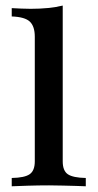

<svg xmlns="http://www.w3.org/2000/svg" viewBox="-20 -651 341 671"><path d="M21 0V-29Q66.1 -29.8 83.9 -42.3Q101.6 -54.8 101.6 -87.1V-522.6Q101.6 -558.9 84.3 -575.4Q66.9 -591.9 21 -593.5V-622.6Q37.1 -621.8 54 -621Q71 -620.2 87.1 -620.2Q119.4 -620.2 147.6 -623Q175.8 -625.8 199.2 -631.5V-87.1Q199.2 -54 217.3 -41.9Q235.5 -29.8 279.8 -29V0Q267.7 -0.8 246.8 -1.2Q225.8 -1.6 200.8 -2.4Q175.8 -3.2 151.6 -3.2Q114.5 -3.2 77 -2Q39.5 -0.8 21 0Z"/></svg>

Font: Playfair 5pt SemiExpanded Light SemiBold
Style: Regular
Weight: 600
Version: Version 2.001;gftools[0.9.30]